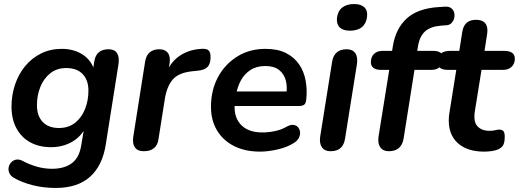

<svg xmlns="http://www.w3.org/2000/svg" viewBox="-20 -741 2570 951"><path d="M256 190Q196 190 142.5 176.5Q89 163 49 140Q32 130 26 115.5Q20 101 23 87Q26 73 36 62.5Q46 52 61 49.5Q76 47 94 57Q126 74 162.5 84.5Q199 95 238 95Q298 95 335 68Q372 41 382 -19L398 -114L406 -113Q382 -64 336 -38Q290 -12 233 -12Q174 -12 130 -36Q86 -60 61.5 -105.5Q37 -151 37 -213Q37 -270 54.5 -322Q72 -374 104.5 -413.5Q137 -453 183 -476Q229 -499 286 -499Q344 -499 387.5 -472Q431 -445 448 -392L436 -364L447 -437Q452 -468 470 -482.5Q488 -497 518 -497Q547 -497 559.5 -478Q572 -459 567 -424L504 -26Q488 79 426 134.5Q364 190 256 190ZM272 -107Q319 -107 351.5 -132.5Q384 -158 401 -200.5Q418 -243 418 -292Q418 -344 389.5 -374Q361 -404 308 -404Q262 -404 229.5 -378.5Q197 -353 180 -311Q163 -269 163 -220Q163 -167 191.5 -137Q220 -107 272 -107Z M692 8Q662 8 648.5 -10.5Q635 -29 640 -63L699 -437Q704 -467 722 -482Q740 -497 769 -497Q798 -497 811.5 -479Q825 -461 820 -427L811 -371H801Q821 -430 867 -462.5Q913 -495 976 -499Q1004 -501 1013.5 -491Q1023 -481 1023 -458Q1023 -425 1008 -409.5Q993 -394 961 -391L932 -388Q865 -381 836 -347.5Q807 -314 797 -254L765 -52Q761 -22 742.5 -7Q724 8 692 8Z M1268 10Q1194 10 1139.5 -17.5Q1085 -45 1055 -95Q1025 -145 1025 -212Q1025 -294 1059.5 -358.5Q1094 -423 1155 -461Q1216 -499 1295 -499Q1356 -499 1397 -478Q1438 -457 1462 -421.5Q1486 -386 1494 -341Q1502 -296 1497 -249Q1495 -228 1486 -222Q1477 -216 1461 -216H1125L1135 -288H1415L1398 -273Q1404 -313 1395 -344.5Q1386 -376 1361.5 -395Q1337 -414 1294 -414Q1250 -414 1220 -394Q1190 -374 1173 -342.5Q1156 -311 1150 -275L1145 -244Q1133 -171 1169 -128Q1205 -85 1279 -85Q1309 -85 1341 -91.5Q1373 -98 1399 -113Q1418 -124 1432.5 -122.5Q1447 -121 1455.5 -111.5Q1464 -102 1466 -88.5Q1468 -75 1461.5 -60.5Q1455 -46 1439 -35Q1404 -12 1356 -1Q1308 10 1268 10Z M1617 8Q1588 8 1574.5 -11.5Q1561 -31 1566 -65L1625 -435Q1630 -466 1648 -481.5Q1666 -497 1697 -497Q1726 -497 1739.5 -478Q1753 -459 1748 -424L1689 -54Q1684 -23 1666.5 -7.5Q1649 8 1617 8ZM1713 -589Q1679 -589 1662.5 -605.5Q1646 -622 1649 -652Q1653 -686 1675 -703.5Q1697 -721 1734 -721Q1768 -721 1785 -704.5Q1802 -688 1798 -658Q1794 -624 1772.5 -606.5Q1751 -589 1713 -589Z M1906 8Q1877 8 1863.5 -11.5Q1850 -31 1855 -65L1908 -395H1866Q1842 -395 1829.5 -405Q1817 -415 1817 -433Q1817 -459 1832.5 -474Q1848 -489 1874 -489H1936L1920 -476L1926 -513Q1940 -599 1994 -649Q2048 -699 2152 -706L2184 -708Q2204 -709 2215 -700.5Q2226 -692 2229.5 -678.5Q2233 -665 2229.5 -651Q2226 -637 2216.5 -627Q2207 -617 2192 -616L2165 -614Q2113 -610 2086 -586Q2059 -562 2051 -515L2045 -479L2036 -489H2126Q2150 -489 2162.5 -479.5Q2175 -470 2175 -452Q2175 -425 2159.5 -410Q2144 -395 2118 -395H2033L1979 -54Q1968 8 1906 8Z M2379 10Q2314 10 2272 -14.5Q2230 -39 2213.5 -82Q2197 -125 2206 -182L2240 -395H2196Q2172 -395 2158.5 -405.5Q2145 -416 2145 -435Q2145 -461 2162 -475Q2179 -489 2208 -489H2255L2270 -585Q2275 -614 2292 -628.5Q2309 -643 2338 -643Q2370 -643 2384 -625Q2398 -607 2393 -574L2380 -489H2478Q2503 -489 2516.5 -479.5Q2530 -470 2530 -450Q2530 -426 2514.5 -410.5Q2499 -395 2472 -395H2365L2332 -190Q2324 -138 2345 -115.5Q2366 -93 2404 -93Q2422 -93 2432.5 -96Q2443 -99 2453 -99Q2467 -99 2473.5 -91.5Q2480 -84 2480 -64Q2480 -30 2469 -17Q2458 -4 2439 2Q2427 6 2410 8Q2393 10 2379 10Z"/></svg>

Font: Nunito ExtraLight
Style: Bold Italic
Weight: 700
Italic angle: -9°
Version: Version 3.602